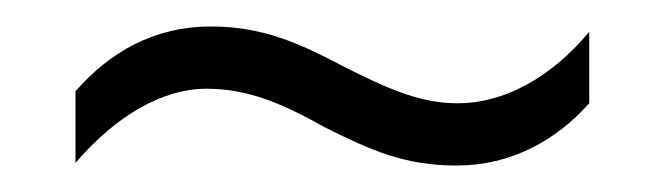

<svg xmlns="http://www.w3.org/2000/svg" viewBox="-20 -426 501 145"><path d="M225 -330C261 -312 286 -301 325 -301C366 -301 400 -320 425 -348V-402C396 -367 360 -348 326 -348C298 -348 275 -358 241 -375C205 -394 178 -406 139 -406C97 -406 63 -387 37 -357V-303C68 -339 103 -359 136 -359C167 -359 193 -348 225 -330Z"/></svg>

Font: Noto Sans Myanmar Condensed Light
Style: Regular
Weight: 300
Width: 3
Designer: Monotype Design Team
Foundry: Monotype Imaging Inc.
Version: Version 2.107